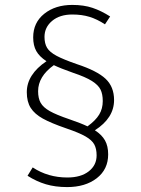

<svg xmlns="http://www.w3.org/2000/svg" viewBox="-20 -694 572 781"><path d="M420 -66Q420 -5 373.5 31Q327 67 253 67Q205 67 166.5 55.5Q128 44 92 21L113 -13Q175 28 254 28Q309 28 341 3Q373 -22 373 -62Q373 -89 363.5 -106.5Q354 -124 328 -139Q302 -154 249 -172Q188 -193 154.5 -211.5Q121 -230 105 -255Q89 -280 89 -319Q89 -391 169 -445Q140 -464 127.5 -486.5Q115 -509 115 -542Q115 -602 160 -638Q205 -674 274 -674Q321 -674 356.5 -662Q392 -650 428 -627L407 -595Q375 -616 344 -625.5Q313 -635 274 -635Q223 -635 192 -609Q161 -583 161 -544Q161 -517 171.5 -499.5Q182 -482 210 -467Q238 -452 293 -433Q375 -406 409.5 -373.5Q444 -341 444 -287Q444 -214 366 -164Q394 -146 407 -123Q420 -100 420 -66ZM262 -209Q309 -193 336 -180Q369 -204 383.5 -228Q398 -252 398 -283Q398 -311 389 -329.5Q380 -348 354 -364.5Q328 -381 277 -398Q226 -416 199 -429Q135 -383 135 -323Q135 -294 145.5 -275.5Q156 -257 182.5 -242Q209 -227 262 -209Z"/></svg>

Font: FiraGO ExtraLight
Style: Regular
Weight: 200
Designer: bBox Type
Foundry: bBox Type GmbH
Version: Version 1.001